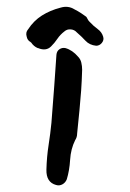

<svg xmlns="http://www.w3.org/2000/svg" viewBox="-20 -558 389 575"><path d="M289 -448Q292 -438 285 -429.5Q278 -421 268 -421Q248 -423 236 -436Q224 -449 210 -461Q203 -469 192 -470Q181 -471 173 -464Q160 -454 152 -442Q144 -430 133 -419Q118 -404 94 -414H93Q81 -419 73 -431Q72 -431 71.5 -432Q71 -433 70 -433Q62 -438 60 -448Q56 -461 64 -470Q81 -496 105.5 -511.5Q130 -527 161 -535Q184 -542 203 -530Q213 -525 223 -518.5Q233 -512 238 -508Q240 -506 242 -501.5Q244 -497 248 -493Q260 -480 272.5 -471Q285 -462 289 -448ZM226 -349Q225 -315 223 -286.5Q221 -258 218 -228Q215 -198 211 -158Q211 -147 205 -138Q192 -112 190 -79.5Q188 -47 180 -21Q176 -11 167 -6Q158 -1 148 -4Q118 -12 119 -50Q120 -88 125.5 -123.5Q131 -159 134 -190Q139 -251 142.5 -301Q146 -351 149 -394Q150 -405 158 -410.5Q166 -416 176 -414Q197 -408 214 -388Q221 -381 223.5 -370.5Q226 -360 226 -349Z"/></svg>

Font: Slackside One
Style: Regular
Weight: 400
Version: Version 1.000